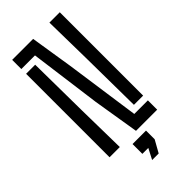

<svg xmlns="http://www.w3.org/2000/svg" viewBox="-302 -865 1115 1115"><g transform="rotate(-45 255.5 -307.0)"><path d="M277 0 230.5 -285.1 172 -724.6H59.9V-800H232.2L273.9 -536.3L339.3 -76.4H451V0ZM59.9 0V-685.6H134.6L138.9 -304.6L144 0ZM375.3 -115.4 370.8 -511.8 365.9 -800H451V-115.4ZM223.4 186.1 257.4 120.6H208.6V40H319.1V111.2L277.2 186.1Z"/></g></svg>

Font: Big Shoulders Stencil Text SC Thin
Style: Regular
Weight: 100
Designer: Patric King
Foundry: XO Type Co
Version: Version 2.001